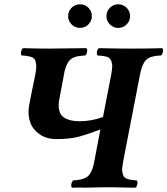

<svg xmlns="http://www.w3.org/2000/svg" viewBox="-20 -871 779 893"><path d="M87.9 -647Q147.5 -645 210 -645Q267.6 -645 381.8 -647Q385.3 -644 385.5 -636.7Q385.7 -629.4 382.8 -623Q380.9 -615.7 375 -612.8Q372.6 -612.8 367.7 -612.3Q362.8 -611.8 360.8 -611.8Q342.3 -609.9 335.9 -607.9Q317.9 -604 305.9 -592.5Q293.9 -581.1 285.2 -556.2Q285.2 -555.7 279.8 -537.1L256.8 -413.1Q256.3 -410.6 255.4 -406Q254.4 -401.4 253.9 -398.9Q253.9 -396 253.4 -390.1Q252.9 -384.3 252.9 -381.8Q252.9 -339.4 279.3 -323.2Q305.7 -307.1 350.1 -307.1Q405.8 -307.1 459 -327.1L497.1 -522.9Q502 -551.3 502 -564Q502 -570.3 500 -578.1Q496.1 -602.1 474.1 -607.9Q465.8 -609.9 449.2 -611.8Q446.8 -611.8 441.7 -612.3Q436.5 -612.8 434.1 -612.8Q430.7 -615.7 430.4 -623.3Q430.2 -630.9 433.1 -637.2Q434.6 -644 440.9 -647Q517.1 -645 588.9 -645Q686 -645 734.9 -647Q738.3 -644 738.5 -636.7Q738.8 -629.4 735.8 -623Q733.9 -615.7 728 -612.8Q712.4 -612.8 699.2 -609.9Q666 -605 652.1 -583.3Q638.2 -561.5 630.9 -522.9L553.2 -122.1Q547.9 -90.8 547.9 -81.1Q547.9 -74.7 549.8 -66.9Q551.8 -56.6 555.9 -50Q560.1 -43.5 568.4 -40.3Q576.7 -37.1 582.3 -35.9Q587.9 -34.7 600.1 -33.2Q602.5 -33.2 607.7 -32.7Q612.8 -32.2 615.2 -32.2Q621.1 -27.8 619.1 -15.1Q617.2 -2.4 608.9 2H602.1L500 0H470.2L362.8 2V1Q353 1 336.9 1.5Q320.8 2 314.9 2Q311.5 -1 311.3 -8.3Q311 -15.6 314 -22Q315.9 -29.3 321.8 -32.2Q324.2 -32.2 329.3 -32.7Q334.5 -33.2 336.9 -33.2Q377.9 -37.6 394.5 -57.1Q411.1 -76.7 418.9 -122.1L446.8 -269Q378.9 -243.2 339.8 -233.6Q300.8 -224.1 242.2 -224.1Q195.8 -224.1 164.1 -246.6Q132.3 -269 120.8 -301.5Q109.4 -334 113.8 -370.1Q113.8 -374 116.2 -383.8Q122.1 -413.1 124 -425.8L144 -522.9Q151.4 -560.1 147 -578.1L144 -589.8Q136.7 -606.9 108.9 -609.9Q95.7 -612.8 81.1 -612.8Q77.6 -615.7 77.4 -623.3Q77.1 -630.9 80.1 -637.2Q81.5 -644 87.9 -647ZM475.1 -795.9Q475.1 -818.8 491.2 -835Q507.3 -851.1 529.8 -851.1Q552.7 -851.1 568.8 -835Q585 -818.8 585 -795.9Q585 -773.4 568.8 -757.3Q552.7 -741.2 529.8 -741.2Q507.3 -741.2 491.2 -757.3Q475.1 -773.4 475.1 -795.9ZM296.9 -795.9Q296.9 -818.8 313.2 -835Q329.6 -851.1 352.1 -851.1Q375 -851.1 391.1 -835Q407.2 -818.8 407.2 -795.9Q407.2 -773.4 391.1 -757.3Q375 -741.2 352.1 -741.2Q329.6 -741.2 313.2 -757.3Q296.9 -773.4 296.9 -795.9Z"/></svg>

Font: Common Serif
Style: Bold Italic
Weight: 700
Italic angle: -12°
Designer: Philipp H. Poll, Khaled Hosny
Foundry: Stefan Peev, Context Ltd.
Version: Version 1.026